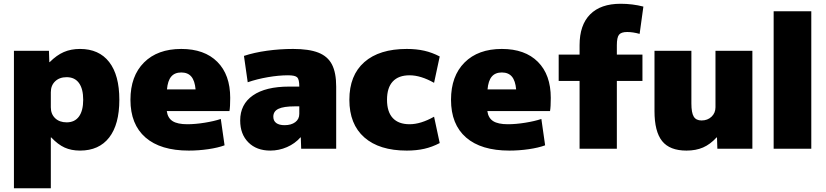

<svg xmlns="http://www.w3.org/2000/svg" viewBox="-20 -790 4389 1020"><path d="M614 -260Q614 -129 560 -59.5Q506 10 405 10Q359 10 323.5 -6Q288 -22 252 -60H250V210H54V-520H240L242 -460H244Q281 -497 319 -513.5Q357 -530 405 -530Q506 -530 560 -460.5Q614 -391 614 -260ZM334 -140Q377 -140 399.5 -171Q422 -202 422 -260Q422 -318 399.5 -349Q377 -380 334 -380Q296 -380 273 -358Q250 -336 250 -300V-220Q250 -184 273 -162Q296 -140 334 -140Z M673 -260Q673 -386 745 -458Q817 -530 943 -530Q1066 -530 1134.5 -461.5Q1203 -393 1203 -270Q1203 -222 1199 -200H866Q871 -163 897 -146.5Q923 -130 975 -130Q1017 -130 1067 -138Q1117 -146 1153 -158L1173 -18Q1138 -5 1086.5 2.5Q1035 10 983 10Q833 10 753 -59.5Q673 -129 673 -260ZM1019 -315Q1015 -361 996.5 -383Q978 -405 943 -405Q908 -405 889.5 -383Q871 -361 867 -315Z M1256 -150Q1256 -236 1323.5 -283Q1391 -330 1516 -330H1570Q1570 -368 1559 -379Q1548 -390 1510 -390Q1461 -390 1403 -380Q1345 -370 1296 -353L1276 -493Q1330 -511 1398.5 -520.5Q1467 -530 1537 -530Q1621 -530 1671 -510.5Q1721 -491 1743.5 -447.5Q1766 -404 1766 -330V0H1580L1578 -60H1576Q1547 -27 1504.5 -8.5Q1462 10 1416 10Q1343 10 1299.5 -33.5Q1256 -77 1256 -150ZM1492 -125Q1527 -125 1548.5 -141Q1570 -157 1570 -185V-225H1546Q1487 -225 1459.5 -212Q1432 -199 1432 -170Q1432 -148 1447.5 -136.5Q1463 -125 1492 -125Z M1836 -260Q1836 -390 1915.5 -460Q1995 -530 2141 -530Q2192 -530 2234 -520.5Q2276 -511 2316 -490L2286 -350Q2215 -390 2156 -390Q2097 -390 2066.5 -357Q2036 -324 2036 -260Q2036 -196 2066.5 -163Q2097 -130 2156 -130Q2215 -130 2286 -170L2316 -30Q2276 -9 2234 0.5Q2192 10 2141 10Q1995 10 1915.5 -60Q1836 -130 1836 -260Z M2376 -260Q2376 -386 2448 -458Q2520 -530 2646 -530Q2769 -530 2837.5 -461.5Q2906 -393 2906 -270Q2906 -222 2902 -200H2569Q2574 -163 2600 -146.5Q2626 -130 2678 -130Q2720 -130 2770 -138Q2820 -146 2856 -158L2876 -18Q2841 -5 2789.5 2.5Q2738 10 2686 10Q2536 10 2456 -59.5Q2376 -129 2376 -260ZM2722 -315Q2718 -361 2699.5 -383Q2681 -405 2646 -405Q2611 -405 2592.5 -383Q2574 -361 2570 -315Z M3059 -360H2948V-500H3059V-550Q3059 -657 3115 -713.5Q3171 -770 3277 -770Q3340 -770 3398 -755L3378 -610Q3342 -620 3312 -620Q3280 -620 3268.5 -605.5Q3257 -591 3257 -550V-500H3393V-360H3257V0H3059Z M3457 -200V-520H3653V-240Q3653 -191 3665.5 -170.5Q3678 -150 3707 -150Q3739 -150 3760 -170Q3781 -190 3781 -220V-520H3977V0H3791L3789 -60H3787Q3753 -23 3715 -6.5Q3677 10 3627 10Q3538 10 3497.5 -40.5Q3457 -91 3457 -200Z M4090 -730H4290V0H4090Z"/></svg>

Font: Enso Black
Style: Regular
Weight: 900
Designer: Coji Morishita
Foundry: UNDERFOREST DESIGN
Version: Version 1.000